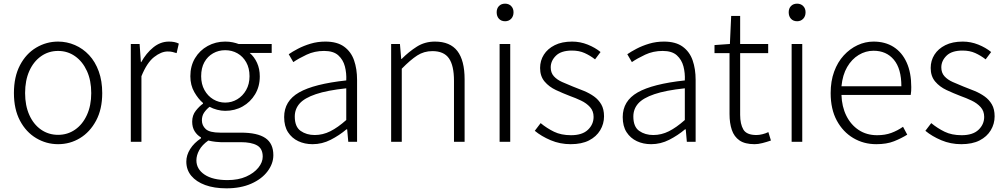

<svg xmlns="http://www.w3.org/2000/svg" viewBox="-20 -774 5488 1048"><path d="M297 13Q233 13 177.5 -20Q122 -53 89 -115.5Q56 -178 56 -266Q56 -355 89 -418Q122 -481 177.5 -514Q233 -547 297 -547Q345 -547 389 -528Q433 -509 466.5 -473Q500 -437 519 -384.5Q538 -332 538 -266Q538 -178 504.5 -115.5Q471 -53 416.5 -20Q362 13 297 13ZM297 -38Q349 -38 390 -66.5Q431 -95 454.5 -146.5Q478 -198 478 -266Q478 -335 454.5 -386.5Q431 -438 390 -467Q349 -496 297 -496Q245 -496 204 -467Q163 -438 140 -386.5Q117 -335 117 -266Q117 -198 140 -146.5Q163 -95 204 -66.5Q245 -38 297 -38Z M694 0V-534H742L749 -435H751Q778 -484 817 -515.5Q856 -547 902 -547Q918 -547 931 -544.5Q944 -542 956 -536L944 -484Q931 -488 921 -490.5Q911 -493 895 -493Q860 -493 821 -462.5Q782 -432 752 -358V0Z M1216 254Q1149 254 1100 236Q1051 218 1024 185.5Q997 153 997 108Q997 73 1018 39.5Q1039 6 1077 -19V-24Q1056 -36 1042.5 -57.5Q1029 -79 1029 -110Q1029 -145 1049 -170Q1069 -195 1088 -208V-212Q1062 -234 1040.5 -271.5Q1019 -309 1019 -358Q1019 -414 1044.5 -456.5Q1070 -499 1113.5 -523Q1157 -547 1209 -547Q1232 -547 1250.5 -543Q1269 -539 1282 -534H1463V-485H1343Q1368 -464 1383 -431Q1398 -398 1398 -357Q1398 -302 1372.5 -259.5Q1347 -217 1304.5 -193Q1262 -169 1209 -169Q1188 -169 1165 -175Q1142 -181 1124 -191Q1107 -178 1094.5 -160Q1082 -142 1082 -117Q1082 -89 1103 -69.5Q1124 -50 1182 -50H1295Q1385 -50 1428.5 -20.5Q1472 9 1472 73Q1472 119 1440.5 161Q1409 203 1351.5 228.5Q1294 254 1216 254ZM1209 -214Q1245 -214 1275 -232Q1305 -250 1323.5 -282.5Q1342 -315 1342 -358Q1342 -402 1324 -434Q1306 -466 1276 -483Q1246 -500 1209 -500Q1173 -500 1143 -483Q1113 -466 1095.5 -434.5Q1078 -403 1078 -358Q1078 -315 1096 -282.5Q1114 -250 1144 -232Q1174 -214 1209 -214ZM1222 209Q1281 209 1323.5 190Q1366 171 1390 141.5Q1414 112 1414 81Q1414 37 1383 19.5Q1352 2 1294 2H1184Q1175 2 1156.5 0Q1138 -2 1117 -7Q1083 17 1067.5 45.5Q1052 74 1052 101Q1052 149 1096.5 179Q1141 209 1222 209Z M1686 13Q1643 13 1608 -3.5Q1573 -20 1552 -52.5Q1531 -85 1531 -135Q1531 -223 1612.5 -269.5Q1694 -316 1870 -335Q1872 -375 1862.5 -411.5Q1853 -448 1826.5 -472Q1800 -496 1749 -496Q1697 -496 1653.5 -475.5Q1610 -455 1581 -435L1556 -478Q1576 -492 1606.5 -508Q1637 -524 1675 -535.5Q1713 -547 1756 -547Q1820 -547 1858 -519.5Q1896 -492 1912.5 -445Q1929 -398 1929 -338V0H1881L1875 -68H1871Q1832 -35 1785 -11Q1738 13 1686 13ZM1698 -37Q1742 -37 1783 -57.5Q1824 -78 1870 -119V-292Q1766 -281 1704 -260Q1642 -239 1615.5 -209Q1589 -179 1589 -138Q1589 -82 1621 -59.5Q1653 -37 1698 -37Z M2115 0V-534H2163L2170 -452H2172Q2212 -492 2255.5 -519.5Q2299 -547 2354 -547Q2437 -547 2476.5 -495.5Q2516 -444 2516 -341V0H2458V-333Q2458 -416 2430.5 -455.5Q2403 -495 2340 -495Q2294 -495 2257 -471Q2220 -447 2173 -399V0Z M2707 0V-534H2765V0ZM2737 -658Q2716 -658 2703.5 -671.5Q2691 -685 2691 -707Q2691 -728 2703.5 -741Q2716 -754 2737 -754Q2757 -754 2770 -741Q2783 -728 2783 -707Q2783 -685 2770 -671.5Q2757 -658 2737 -658Z M3095 13Q3037 13 2986 -8.5Q2935 -30 2899 -60L2931 -102Q2965 -74 3004 -55Q3043 -36 3097 -36Q3158 -36 3189 -65.5Q3220 -95 3220 -136Q3220 -168 3200.5 -189.5Q3181 -211 3151.5 -225Q3122 -239 3091 -250Q3052 -265 3014.5 -282.5Q2977 -300 2952.5 -329Q2928 -358 2928 -403Q2928 -443 2948.5 -475.5Q2969 -508 3008 -527.5Q3047 -547 3103 -547Q3147 -547 3188 -530.5Q3229 -514 3258 -490L3228 -450Q3201 -471 3171 -484.5Q3141 -498 3102 -498Q3043 -498 3014.5 -470Q2986 -442 2986 -406Q2986 -377 3003 -358Q3020 -339 3048 -326.5Q3076 -314 3106 -302Q3138 -290 3168 -277.5Q3198 -265 3222.5 -247.5Q3247 -230 3262 -204Q3277 -178 3277 -139Q3277 -98 3256 -63Q3235 -28 3195 -7.5Q3155 13 3095 13Z M3534 13Q3491 13 3456 -3.5Q3421 -20 3400 -52.5Q3379 -85 3379 -135Q3379 -223 3460.5 -269.5Q3542 -316 3718 -335Q3720 -375 3710.5 -411.5Q3701 -448 3674.5 -472Q3648 -496 3597 -496Q3545 -496 3501.5 -475.5Q3458 -455 3429 -435L3404 -478Q3424 -492 3454.5 -508Q3485 -524 3523 -535.5Q3561 -547 3604 -547Q3668 -547 3706 -519.5Q3744 -492 3760.5 -445Q3777 -398 3777 -338V0H3729L3723 -68H3719Q3680 -35 3633 -11Q3586 13 3534 13ZM3546 -37Q3590 -37 3631 -57.5Q3672 -78 3718 -119V-292Q3614 -281 3552 -260Q3490 -239 3463.5 -209Q3437 -179 3437 -138Q3437 -82 3469 -59.5Q3501 -37 3546 -37Z M4099 13Q4046 13 4016.5 -7.5Q3987 -28 3974.5 -65Q3962 -102 3962 -151V-484H3880V-528L3964 -534L3971 -687H4020V-534H4173V-484H4020V-147Q4020 -97 4037.5 -67Q4055 -37 4109 -37Q4124 -37 4142 -41.5Q4160 -46 4174 -53L4188 -7Q4165 1 4141.5 7Q4118 13 4099 13Z M4301 0V-534H4359V0ZM4331 -658Q4310 -658 4297.5 -671.5Q4285 -685 4285 -707Q4285 -728 4297.5 -741Q4310 -754 4331 -754Q4351 -754 4364 -741Q4377 -728 4377 -707Q4377 -685 4364 -671.5Q4351 -658 4331 -658Z M4763 13Q4694 13 4637.5 -20.5Q4581 -54 4547.5 -116Q4514 -178 4514 -266Q4514 -331 4533 -383Q4552 -435 4585.5 -471.5Q4619 -508 4661 -527.5Q4703 -547 4748 -547Q4812 -547 4858 -517.5Q4904 -488 4929 -432.5Q4954 -377 4954 -299Q4954 -288 4953.5 -277.5Q4953 -267 4951 -256H4573Q4575 -192 4599.5 -142.5Q4624 -93 4667 -64.5Q4710 -36 4768 -36Q4811 -36 4845 -48.5Q4879 -61 4909 -82L4932 -39Q4900 -19 4860 -3Q4820 13 4763 13ZM4573 -303H4900Q4900 -399 4859 -448Q4818 -497 4748 -497Q4705 -497 4667 -474Q4629 -451 4604 -408Q4579 -365 4573 -303Z M5227 13Q5169 13 5118 -8.5Q5067 -30 5031 -60L5063 -102Q5097 -74 5136 -55Q5175 -36 5229 -36Q5290 -36 5321 -65.5Q5352 -95 5352 -136Q5352 -168 5332.5 -189.5Q5313 -211 5283.5 -225Q5254 -239 5223 -250Q5184 -265 5146.5 -282.5Q5109 -300 5084.5 -329Q5060 -358 5060 -403Q5060 -443 5080.5 -475.5Q5101 -508 5140 -527.5Q5179 -547 5235 -547Q5279 -547 5320 -530.5Q5361 -514 5390 -490L5360 -450Q5333 -471 5303 -484.5Q5273 -498 5234 -498Q5175 -498 5146.5 -470Q5118 -442 5118 -406Q5118 -377 5135 -358Q5152 -339 5180 -326.5Q5208 -314 5238 -302Q5270 -290 5300 -277.5Q5330 -265 5354.5 -247.5Q5379 -230 5394 -204Q5409 -178 5409 -139Q5409 -98 5388 -63Q5367 -28 5327 -7.5Q5287 13 5227 13Z"/></svg>

Font: Noto Sans KR Thin Light
Style: Regular
Weight: 300
Version: Version 2.004-H2;hotconv 1.0.118;makeotfexe 2.5.65603